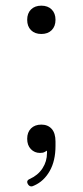

<svg xmlns="http://www.w3.org/2000/svg" viewBox="-20 -530 292 678"><path d="M76 -460Q76 -483 89.5 -496.5Q103 -510 126 -510Q149 -510 162.5 -496.5Q176 -483 176 -460Q176 -437 162.5 -423.5Q149 -410 126 -410Q103 -410 89.5 -423.5Q76 -437 76 -460ZM85 102Q114 89 130 64.5Q146 40 146 10V2Q142 4 137 7Q132 10 121 10Q102 10 89 -3.5Q76 -17 76 -40Q76 -63 89.5 -76.5Q103 -90 126 -90Q149 -90 162.5 -75Q176 -60 176 -30V-15Q176 38 155.5 74Q135 110 101 125Q87 133 79 121Q71 108 85 102Z"/></svg>

Font: Nixie One
Style: Regular
Weight: 400
Designer: Jovanny Lemonad
Foundry: Jovanny Lemonad
Version: Version 1.000 2011 initial release